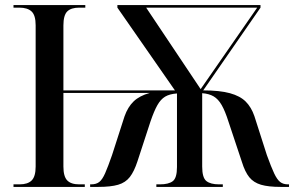

<svg xmlns="http://www.w3.org/2000/svg" viewBox="-20 -734 1155 754"><path d="M33 0V-10H57Q89 -10 104.5 -25.5Q120 -41 120 -80V-635Q120 -674 104 -689Q88 -704 56 -704H33V-714H315V-704H291Q259 -704 244 -689Q229 -674 229 -634V-379H667L441 -704V-714H1003V-704L778 -379Q843 -379 883 -368Q923 -357 945 -335Q967 -313 979 -278L1028 -125Q1045 -78 1056.5 -53.5Q1068 -29 1080 -19.5Q1092 -10 1111 -10H1115V0H1082Q1034 0 1005 -8.5Q976 -17 959 -38Q942 -59 930 -98L877 -257Q864 -298 850.5 -321.5Q837 -345 819 -355.5Q801 -366 774 -368V-80Q774 -36 790.5 -23Q807 -10 840 -10H855V0H594V-10H608Q642 -10 658.5 -22.5Q675 -35 675 -78V-367Q646 -365 628.5 -354.5Q611 -344 598 -321Q585 -298 571 -257L520 -101Q507 -61 490 -39Q473 -17 444 -8.5Q415 0 366 0H334V-10H338Q358 -10 370 -19.5Q382 -29 393 -54Q404 -79 420 -125L469 -277Q482 -314 505 -336Q528 -358 568 -369H229V-80Q229 -41 244 -25.5Q259 -10 291 -10H313V0ZM768 -384 990 -704H554Z"/></svg>

Font: Noto Serif Display SemiCondensed Medium
Style: Regular
Weight: 500
Width: 4
Designer: Monotype Design Team
Foundry: Monotype Imaging Inc.
Version: Version 2.009